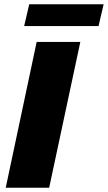

<svg xmlns="http://www.w3.org/2000/svg" viewBox="-20 -886 509 906"><path d="M7 0 153 -688H359L212 0ZM94 -763 118 -866H469L445 -763Z"/></svg>

Font: Saira ExtraBold
Style: Italic
Weight: 800
Italic angle: -12°
Designer: Hector Gatti with collaboration of the Omnibus-Type team
Foundry: Omnibus-Type
Version: Version 1.100; ttfautohint (v1.8.3)